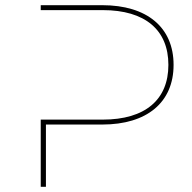

<svg xmlns="http://www.w3.org/2000/svg" viewBox="-20 -720 741 740"><path d="M137 -681H376C540 -681 629 -604 629 -470C629 -336 540 -259 376 -259H137V0H157V-240H374C546 -240 649 -325 649 -470C649 -615 546 -700 374 -700H137Z"/></svg>

Font: Montserrat-Alt1 Thin
Style: Regular
Weight: 100
Designer: Differentunic
Foundry: Differentunic
Version: Version 7.222